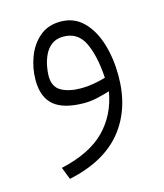

<svg xmlns="http://www.w3.org/2000/svg" viewBox="-92 -388 614 720"><g transform="rotate(-15 215.0 -28.5)"><path d="M317.4 -19Q297.9 -12.7 270.3 -6.3Q242.7 0 218.8 0Q138.2 0 100.3 -31.7Q62.5 -63.5 62.5 -129.9Q62.5 -176.3 78.9 -219.5Q95.2 -262.7 127.7 -290.5Q160.2 -318.4 209 -318.4Q261.7 -318.4 296.9 -283.4Q332 -248.5 349.6 -191.2Q367.2 -133.8 367.2 -66.4Q367.2 62 298.8 146.5Q230.5 231 91.3 260.7L72.8 212.9Q186.5 187.5 244.6 128.2Q302.7 68.8 317.4 -19ZM315.9 -71.8Q311 -155.8 286.4 -208.5Q261.7 -261.2 205.1 -261.2Q176.8 -261.2 158.9 -247.3Q141.1 -233.4 131.3 -212.2Q121.6 -190.9 117.7 -169.4Q113.8 -147.9 113.8 -132.3Q113.8 -90.3 143.3 -73.5Q172.9 -56.6 221.2 -56.6Q244.1 -56.6 269 -61Q293.9 -65.4 315.9 -71.8Z"/></g></svg>

Font: Vazir Thin FD
Style: Thin-FD
Weight: 100
Designer: Saber Rastikerdar
Foundry: Saber Rastikerdar
Version: Version 30.0.0